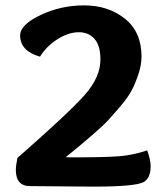

<svg xmlns="http://www.w3.org/2000/svg" viewBox="-20 -693 614 715"><path d="M129 -482Q55 -503 55 -561Q55 -601 131 -637Q207 -673 293 -673Q383 -673 445 -623.5Q507 -574 507 -483Q507 -452 496 -418.5Q485 -385 471.5 -358.5Q458 -332 429 -298Q400 -264 383 -245.5Q366 -227 327.5 -193.5Q289 -160 276 -149.5Q263 -139 225 -108Q227 -107 247 -107Q369 -107 422 -111Q475 -115 528 -133Q541 -98 541 -74Q541 -30 515 -15Q484 2 327 2Q282 2 203 1Q124 0 92 0Q39 0 39 -60Q39 -77 45 -105Q238 -274 296 -340Q354 -406 354 -471Q354 -523 332 -548Q310 -573 274 -573Q235 -573 194 -547Q153 -521 129 -482Z"/></svg>

Font: Overlock
Style: Black
Weight: 900
Designer: Dario Muhafara
Foundry: Dario Manuel Muhafara
Version: Version 1.001